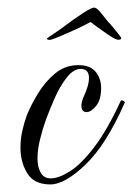

<svg xmlns="http://www.w3.org/2000/svg" viewBox="-20 -477 350 507"><path d="M113 10Q70 10 52 -19.5Q34 -49 34 -87Q34 -110 39 -132Q44 -154 51 -173Q62 -200 80.5 -230.5Q99 -261 125.5 -283Q152 -305 187 -305Q218 -305 232.5 -287.5Q247 -270 247 -244Q247 -213 233.5 -197Q220 -181 209 -181Q195 -181 195 -198Q195 -209 202 -224Q215 -252 215 -271Q215 -295 193 -295Q174 -295 156 -272Q138 -249 124.5 -218Q111 -187 102 -163Q92 -135 85.5 -108Q79 -81 79 -59Q79 -36 87.5 -21Q96 -6 114 -6Q135 -6 164.5 -24.5Q194 -43 228.5 -88Q263 -133 299 -211Q299 -212 301 -212Q304 -212 307.5 -209.5Q311 -207 309 -205Q260 -94 205.5 -42Q151 10 113 10ZM114 -372Q109 -371 106 -372.5Q103 -374 104 -375Q105 -377 120.5 -387Q136 -397 149 -407Q177 -428 198.5 -442Q220 -456 228 -457Q235 -457 244 -446Q253 -435 266 -419Q272 -413 280 -403Q288 -393 294.5 -385Q301 -377 300 -375Q299 -372 292 -372Q285 -372 262.5 -387.5Q240 -403 219 -419Q203 -410 182.5 -400.5Q162 -391 143 -383Q124 -375 114 -372Z"/></svg>

Font: Mea Culpa
Style: Regular
Weight: 400
Designer: Robert E. Leuschke
Foundry: Robert E. Leuschke
Version: Version 1.010; ttfautohint (v1.8.3)